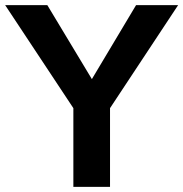

<svg xmlns="http://www.w3.org/2000/svg" viewBox="-23 -729 715 749"><path d="M335.4 -420.4 161.6 -709H-2.9L263.2 -307.1V0H406.2V-307.1L671.9 -709H507.8Z"/></svg>

Font: Estedad Bold
Style: Regular
Weight: 700
Designer: Amin Abedi
Version: Version 7.3